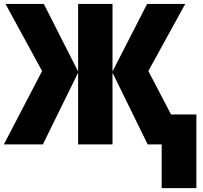

<svg xmlns="http://www.w3.org/2000/svg" viewBox="-27 -734 1034 976"><path d="M914.6 -713.9 727.1 -373 842.3 -152.3H971.2V222.2H794.9V0H723.6L544.9 -364.7V0H370.1V-364.7L190.9 0H-7.3L187 -373L1 -713.9H195.8L370.1 -370.6V-713.9H544.9V-370.6L720.7 -713.9Z"/></svg>

Font: Open Sans SemiCondensed ExtraBold
Style: Regular
Weight: 800
Width: 4
Designer: Monotype Design Team
Foundry: Monotype Imaging Inc.
Version: Version 3.000